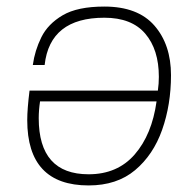

<svg xmlns="http://www.w3.org/2000/svg" viewBox="-20 -557 575 585"><path d="M250 8Q63 8 63 -191Q63 -225 70 -281H461Q464 -302 464 -323Q464 -406 422.5 -454.5Q381 -503 298 -503Q132 -503 116 -359H80Q86 -403 106 -443.5Q126 -484 171 -510.5Q216 -537 298 -537Q400 -537 450.5 -479Q501 -421 501 -328Q501 -238 474 -161.5Q447 -85 391.5 -38.5Q336 8 250 8ZM250 -26Q338 -26 390.5 -86.5Q443 -147 457 -248H102Q98 -221 98 -197Q98 -26 250 -26Z"/></svg>

Font: Tanohe Sans ExtraLight
Style: Italic
Weight: 200
Designer: Village Type and Design LLC & Cristiano Sobral
Foundry: Cooper Hewitt Smithsonian Design Museum
Version: Version 1.00;September 29, 2021;FontCreator 13.0.0.2655 64-b